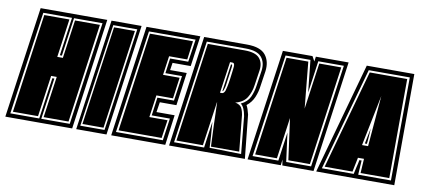

<svg xmlns="http://www.w3.org/2000/svg" viewBox="-82 -670 1881 843"><g transform="rotate(10 858.5 -248.0)"><path d="M-29 0 41 -496H338L269 0ZM-10 -18H119L145 -202H154L128 -18H255L320 -478H193L169 -307H160L184 -478H56ZM0 -27 62 -469H174L150 -298H175L199 -469H310L248 -27H137L163 -211H138L112 -27Z M287 0 357 -496H491L422 0ZM302 -18H410L475 -478H368ZM310 -27 373 -469H466L404 -27Z M443 0 513 -496H753L734 -360H653L648 -327H722L702 -180H628L621 -135H702L684 0ZM461 -18H670L684 -117H603L614 -198H688L704 -310H630L639 -377H720L735 -478H527ZM471 -27 533 -469H725L714 -386H633L621 -301H695L682 -207H608L594 -108H675L663 -27Z M701 0 770 -496H960Q1021 -496 1044 -467.5Q1067 -439 1061 -394L1051 -327Q1048 -301 1037.5 -276Q1027 -251 1005 -234Q1013 -220 1019 -194L1039 0ZM720 -18H854L870 -134Q871 -133 871 -127.5Q871 -122 872 -113L875 -74Q876 -62 876.5 -48.5Q877 -35 878 -21L1019 -18L1003 -184Q996 -224 979 -236Q1008 -250 1019 -274Q1030 -298 1034 -327L1044 -394Q1049 -431 1029.5 -454.5Q1010 -478 958 -478H785ZM729 -27 791 -469H956Q1004 -469 1022 -448Q1040 -427 1035 -394L1025 -327Q1021 -295 1005.5 -270Q990 -245 954 -236Q968 -234 978 -225.5Q988 -217 993 -188L1009 -27H883L879 -122Q879 -135 878 -158Q877 -181 876.5 -201Q876 -221 876 -223H875L847 -27ZM881 -267H890Q897 -267 903 -279Q905 -285 908 -298.5Q911 -312 914 -333Q917 -353 918.5 -368Q920 -383 921 -391Q922 -407 912 -407H901ZM890 -276 907 -398H910Q914 -398 912 -384L905 -333Q903 -315 901 -303.5Q899 -292 897 -287Q894 -276 891 -276Z M1051 0 1121 -496H1253L1265 -474L1268 -496H1414L1345 0H1206L1202 -26L1199 0ZM1070 -18H1185L1203 -146L1220 -18H1331L1396 -478H1282L1262 -335L1247 -478H1136ZM1080 -27 1142 -469H1239L1259 -263L1288 -469H1386L1324 -27H1228L1203 -211L1177 -27Z M1357 0 1495 -496H1707L1705 0ZM1379 -18H1521L1528 -50Q1530 -58 1532 -66.5Q1534 -75 1535 -82H1545L1541 -18H1687L1690 -478H1507ZM1390 -27 1513 -469H1680L1678 -27H1550L1554 -91H1527L1514 -27ZM1535 -149H1562L1581 -376ZM1546 -158 1560 -228Q1560 -222 1559 -206.5Q1558 -191 1557 -176.5Q1556 -162 1555 -158Z"/></g></svg>

Font: Alumni Sans Collegiate One SC
Style: Italic
Weight: 400
Italic angle: -8°
Designer: Robert E. Leuschke
Foundry: Robert E. Leuschke
Version: Version 1.100